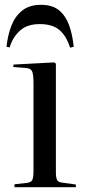

<svg xmlns="http://www.w3.org/2000/svg" viewBox="-20 -777 364 797"><path d="M40 0V-12L93 -18Q109 -20 114 -30Q119 -40 119 -66V-433Q119 -469 113 -481.5Q107 -494 85 -495L35 -499L36 -509L205 -518L212 -513V-62Q212 -39 217 -30Q222 -21 237 -19L295 -11V0ZM150 -757Q198 -757 225.5 -734Q253 -711 267 -672Q281 -633 286 -583L271 -579Q255 -629 226 -653Q197 -677 145 -677Q93 -677 63 -650Q33 -623 20 -580L7 -583Q12 -630 27 -669.5Q42 -709 72 -733Q102 -757 150 -757Z"/></svg>

Font: Literata 72pt
Style: Regular
Weight: 400
Designer: Latin by Veronika Burian and Jose Scaglione. Greek by Irene Vlachou. Cyrillic by Vera Evstafieva.
Foundry: TypeTogether
Version: Version 3.002